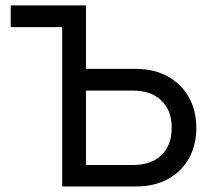

<svg xmlns="http://www.w3.org/2000/svg" viewBox="-20 -670 762 690"><path d="M468 -422.5Q533 -422.5 581.8 -396Q630.5 -369.5 658 -321.8Q685.5 -274 685.5 -211Q685.5 -147.5 658.5 -100Q631.5 -52.5 583 -26.2Q534.5 0 470 0H203.5V-572.5H18.5V-650.5H289V-422.5ZM457 -77Q523.5 -77 560.2 -112.5Q597 -148 597 -211Q597 -273.5 559.8 -309Q522.5 -344.5 457 -344.5H289V-77Z"/></svg>

Font: Overused Grotesk
Style: Regular
Weight: 450
Version: Version 0.004